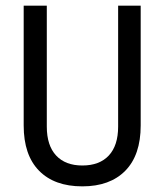

<svg xmlns="http://www.w3.org/2000/svg" viewBox="-20 -650 584 681"><path d="M272 11Q173 11 118.5 -44.5Q64 -100 64 -205V-630H146V-201Q146 -134 179 -98.5Q212 -63 272 -63Q333 -63 366 -98.5Q399 -134 399 -201V-630H479V-205Q479 -100 424.5 -44.5Q370 11 272 11Z"/></svg>

Font: Pragati Narrow
Style: Regular
Weight: 400
Designer: Hector Gatti, Marcela Romero, Pablo Cosgaya and Nicolas Silva
Foundry: Omnibus-Type
Version: Version 1.010; ttfautohint (v1.3)